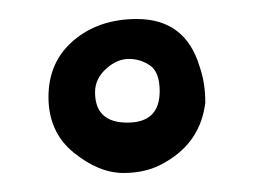

<svg xmlns="http://www.w3.org/2000/svg" viewBox="-20 -733 272 202"><path d="M124 -713Q175 -713 190 -663Q196 -646 196 -625Q191 -584 155 -563Q136 -551 110 -551Q84 -551 57.5 -572.5Q31 -594 31 -631Q31 -668 57.5 -690.5Q84 -713 124 -713ZM148 -637Q148 -657 138 -664Q128 -671 115.5 -671Q103 -671 91.5 -660.5Q80 -650 80 -636Q80 -604 114 -604Q148 -604 148 -637Z"/></svg>

Font: Patrick Hand
Style: Regular
Weight: 400
Designer: Patrick Wagesreiter
Foundry: Patrick Wagesreiter
Version: Version 1.003;PS 001.003;hotconv 1.0.70;makeotf.lib2.5.58329